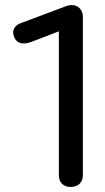

<svg xmlns="http://www.w3.org/2000/svg" viewBox="-20 -730 414 760"><path d="M213 -37V-606L101 -563Q86 -558 75 -558Q48 -558 37 -581Q32 -593 32 -601Q32 -614 40.5 -624Q49 -634 64 -639L245 -707Q256 -710 264 -710Q283 -710 295.5 -697Q308 -684 308 -664V-37Q308 -15 295 -2.5Q282 10 259 10Q238 10 225.5 -2.5Q213 -15 213 -37Z"/></svg>

Font: Kodchasan Medium
Style: Regular
Weight: 500
Designer: Katatrad Aksorn Co.,Ltd.
Foundry: Cadson Demak Co.,Ltd.
Version: Version 1.000; ttfautohint (v1.6)